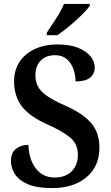

<svg xmlns="http://www.w3.org/2000/svg" viewBox="-20 -951 567 981"><path d="M246 10Q169 10 123 -9.5Q77 -29 56.5 -61Q36 -93 36 -129Q36 -171 62 -191Q88 -211 125 -211Q128 -134 164 -89Q200 -44 258 -44Q315 -44 346.5 -76Q378 -108 378 -160Q378 -214 340.5 -246.5Q303 -279 225 -314Q132 -355 92 -407Q52 -459 52 -536Q52 -594 81 -636.5Q110 -679 160 -701.5Q210 -724 273 -724Q336 -724 378.5 -707Q421 -690 442.5 -663Q464 -636 464 -607Q464 -573 440 -554Q416 -535 366 -535Q366 -568 355 -598.5Q344 -629 321 -649Q298 -669 261 -669Q215 -669 188 -641.5Q161 -614 161 -566Q161 -534 174 -509Q187 -484 220 -461Q253 -438 312 -412Q403 -372 445.5 -322.5Q488 -273 488 -197Q488 -101 422 -45.5Q356 10 246 10ZM219 -784Q240 -815 266.5 -856Q293 -897 307 -931H439V-921Q427 -904 398.5 -875.5Q370 -847 335.5 -818.5Q301 -790 273 -771H219Z"/></svg>

Font: Noto Serif Sinhala SemiCondensed SemiBold
Style: Regular
Weight: 600
Width: 4
Designer: Jelle Bosma - Monotype Design Team
Foundry: Monotype Imaging Inc.
Version: Version 2.007; ttfautohint (v1.8.4.7-5d5b)